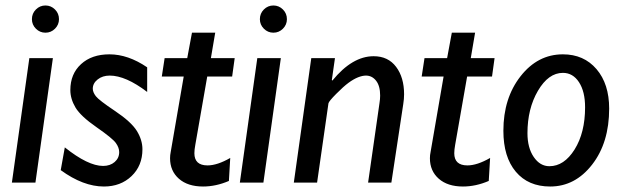

<svg xmlns="http://www.w3.org/2000/svg" viewBox="-20 -659 2249 693"><path d="M95.2 -589.8Q95.2 -610.4 109.6 -624.8Q124 -639.2 144 -639.2Q164.1 -639.2 178.5 -624.8Q192.9 -610.4 192.9 -589.8Q192.9 -569.8 178.5 -555.4Q164.1 -541 144 -541Q124 -541 109.6 -555.4Q95.2 -569.8 95.2 -589.8ZM170.9 -449.2 107.9 0H22.9L85.9 -449.2Z M511.2 -416V-327.1Q433.6 -386.2 376 -386.2Q350.1 -386.2 332.5 -372.3Q314.9 -358.4 314.9 -338.9Q314.9 -326.2 325.9 -311.8Q336.9 -297.4 395.3 -258.3Q453.6 -219.2 473.9 -186.5Q494.1 -153.8 494.1 -120.1Q494.1 -61 454.8 -23.4Q415.5 14.2 355 14.2Q280.3 14.2 199.2 -44.9L213.9 -127Q297.9 -60.1 352.1 -60.1Q377.4 -60.1 393.8 -74.2Q410.2 -88.4 410.2 -109.9Q410.2 -126 398.2 -142.8Q386.2 -159.7 328.6 -199.7Q271 -239.7 252.4 -271Q233.9 -302.2 233.9 -334Q233.9 -392.1 272.5 -427.5Q311 -462.9 375 -462.9Q442.4 -462.9 511.2 -416Z M827.1 -449.2 817.9 -382.8H728L685.1 -137.2Q681.6 -118.7 681.6 -106Q681.6 -62 729 -62Q764.2 -62 811 -88.9L806.2 -5.9Q759.3 14.2 712.9 14.2Q657.7 14.2 625.7 -13.9Q593.8 -42 593.8 -87.9Q593.8 -99.1 596.2 -110.8L643.1 -382.8H564L574.2 -449.2H655.8L672.9 -541H756.8L741.2 -449.2Z M918 -589.8Q918 -610.4 932.4 -624.8Q946.8 -639.2 966.8 -639.2Q986.8 -639.2 1001.2 -624.8Q1015.6 -610.4 1015.6 -589.8Q1015.6 -569.8 1001.2 -555.4Q986.8 -541 966.8 -541Q946.8 -541 932.4 -555.4Q918 -569.8 918 -589.8ZM993.7 -449.2 930.7 0H845.7L908.7 -449.2Z M1189 -449.2 1177.7 -370.1 1179.7 -368.2Q1251.5 -456.1 1328.6 -456.1Q1380.9 -456.1 1409.7 -417.7Q1438.5 -379.4 1438.5 -318.8Q1438.5 -301.8 1435.5 -283.2L1392.6 0H1308.6L1349.6 -286.1Q1352.1 -301.3 1352.1 -314Q1352.1 -349.1 1337.4 -367.7Q1322.8 -386.2 1300.8 -386.2Q1288.1 -386.2 1272.2 -379.9Q1256.3 -373.5 1238.3 -360.4Q1220.2 -347.2 1193.6 -320.3Q1167 -293.5 1165.5 -286.1L1124.5 0H1040.5L1103.5 -449.2Z M1765.1 -449.2 1755.9 -382.8H1666L1623 -137.2Q1619.6 -118.7 1619.6 -106Q1619.6 -62 1667 -62Q1702.1 -62 1749 -88.9L1744.1 -5.9Q1697.3 14.2 1650.9 14.2Q1595.7 14.2 1563.7 -13.9Q1531.7 -42 1531.7 -87.9Q1531.7 -99.1 1534.2 -110.8L1581.1 -382.8H1502L1512.2 -449.2H1593.8L1610.8 -541H1694.8L1679.2 -449.2Z M2011.7 -462.9Q2087.4 -462.9 2133.1 -409.4Q2178.7 -356 2178.7 -267.1Q2178.7 -144 2117.2 -64.9Q2055.7 14.2 1965.8 14.2Q1886.7 14.2 1841.8 -39.1Q1796.9 -92.3 1796.9 -187Q1796.9 -304.7 1858.9 -383.8Q1920.9 -462.9 2011.7 -462.9ZM2011.7 -396Q1959.5 -396 1921.6 -331.3Q1883.8 -266.6 1883.8 -178.2Q1883.8 -125.5 1906.5 -92.3Q1929.2 -59.1 1962.9 -59.1Q2016.1 -59.1 2054 -119.6Q2091.8 -180.2 2091.8 -272Q2091.8 -328.6 2069.8 -362.3Q2047.9 -396 2011.7 -396Z"/></svg>

Font: Myanmar Pyu Pro
Style: Regular
Weight: 400
Designer: Khon Soe Zaw Thu
Foundry: PaOh Unicode
Version: Version 2.00 April 29, 2017